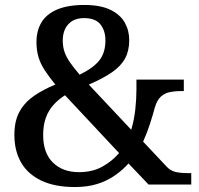

<svg xmlns="http://www.w3.org/2000/svg" viewBox="-20 -744 802 774"><path d="M282 10Q201 10 146.5 -16Q92 -42 65 -89Q38 -136 38 -200Q38 -258 59.5 -295.5Q81 -333 118.5 -358.5Q156 -384 203 -403Q178 -434 160.5 -460.5Q143 -487 135 -514.5Q127 -542 127 -574Q127 -620 147 -653.5Q167 -687 210 -705.5Q253 -724 320 -724Q385 -724 425 -704.5Q465 -685 483 -653Q501 -621 501 -582Q501 -540 484.5 -509Q468 -478 432 -453Q396 -428 338 -403L509 -221Q521 -261 525.5 -303.5Q530 -346 530 -382V-423H721V-377H709Q687 -377 666 -373Q645 -369 629 -355Q613 -341 604 -310Q596 -280 584.5 -244.5Q573 -209 557 -173L652 -72Q667 -56 687 -51Q707 -46 742 -46H751V0H579L498 -85Q475 -59 443.5 -37Q412 -15 372.5 -2.5Q333 10 282 10ZM298 -50Q353 -50 393 -72.5Q433 -95 460 -127L242 -360Q215 -343 195 -320.5Q175 -298 164.5 -268.5Q154 -239 154 -199Q154 -127 193.5 -88.5Q233 -50 298 -50ZM301 -443Q355 -469 380 -500Q405 -531 405 -581Q405 -620 385 -645.5Q365 -671 319 -671Q278 -671 255.5 -646.5Q233 -622 233 -580Q233 -556 240 -535Q247 -514 262.5 -492Q278 -470 301 -443Z"/></svg>

Font: Noto Rashi Hebrew Medium
Style: Regular
Weight: 500
Version: Version 1.006